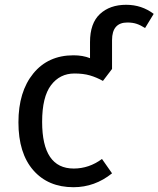

<svg xmlns="http://www.w3.org/2000/svg" viewBox="-20 -770 662 802"><path d="M287 12Q181 12 119 -59Q57 -130 57 -259Q57 -387 119 -463Q181 -539 287 -539Q326 -539 356 -527V-594Q356 -673 397.5 -711.5Q439 -750 507 -750Q572 -750 622 -712L586 -653Q567 -665 550.5 -670.5Q534 -676 512 -676Q448 -676 448 -602V-482L410 -432Q383 -447 355.5 -455Q328 -463 291 -463Q230 -463 193 -414Q156 -365 156 -261Q156 -66 288 -66Q352 -66 406 -106L448 -46Q376 12 287 12Z"/></svg>

Font: Trujillo
Style: Regular
Weight: 400
Designer: Fira Sans original fonts by bBox Type GmbH, Carrois Corporate GbR, & Edenspiekermann AG / Changes by Cristiano Sobral
Foundry: Fira Sans original fonts by bBox Type GmbH, Carrois Corporate GbR, & Edenspiekermann AG / Changes by Cristiano Sobral
Version: Version 4.301;October 17, 2021;FontCreator 14.0.0.2814 64-bi